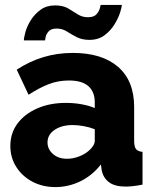

<svg xmlns="http://www.w3.org/2000/svg" viewBox="-20 -750 626 780"><path d="M22 -157Q22 -209 51 -248Q80 -287 131 -309.5Q182 -332 248 -332Q280 -332 311 -326.5Q342 -321 365 -311V-334Q365 -377 339 -400Q313 -423 260 -423Q216 -423 177.5 -408Q139 -393 96 -365L48 -467Q100 -501 156.5 -518Q213 -535 276 -535Q394 -535 459.5 -478.5Q525 -422 525 -315V-178Q525 -154 532.5 -144.5Q540 -135 559 -133V0Q539 4 521.5 6Q504 8 491 8Q446 8 422.5 -10Q399 -28 393 -59L390 -82Q355 -37 306.5 -13.5Q258 10 205 10Q153 10 111.5 -12Q70 -34 46 -72Q22 -110 22 -157ZM340 -137Q351 -146 358 -157Q365 -168 365 -178V-225Q345 -233 320.5 -237.5Q296 -242 275 -242Q231 -242 202 -222.5Q173 -203 173 -171Q173 -153 183 -138Q193 -123 210.5 -114Q228 -105 252 -105Q276 -105 300 -114Q324 -123 340 -137ZM343 -588Q313 -588 291 -599.5Q269 -611 251 -622.5Q233 -634 210 -634Q188 -634 178 -623Q168 -612 165.5 -600Q163 -588 163 -586H77Q77 -597 83.5 -620.5Q90 -644 105.5 -668.5Q121 -693 145 -710.5Q169 -728 204 -728Q236 -728 256.5 -716Q277 -704 295.5 -692Q314 -680 337 -680Q361 -680 371.5 -691.5Q382 -703 385.5 -716Q389 -729 389 -730H475Q475 -722 468 -699.5Q461 -677 445.5 -651.5Q430 -626 405 -607Q380 -588 343 -588Z"/></svg>

Font: Raleway Thin ExtraBold
Style: Regular
Weight: 800
Version: Version 4.026